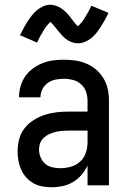

<svg xmlns="http://www.w3.org/2000/svg" viewBox="-20 -779 540 807"><path d="M197 8Q178 8 158 4.5Q138 1 121 -8.5Q104 -18 90.5 -33Q77 -48 69 -66Q61 -84 57.5 -103.5Q54 -123 54 -142Q54 -168 60.5 -193.5Q67 -219 83 -239.5Q99 -260 121 -274Q143 -288 167.5 -296Q192 -304 217.5 -307Q243 -310 269 -310H348V-355Q348 -375 341.5 -393.5Q335 -412 320.5 -425Q306 -438 287 -443Q268 -448 249 -448Q231 -448 213.5 -444.5Q196 -441 181.5 -431Q167 -421 158.5 -404.5Q150 -388 150 -370Q150 -370 150 -370Q150 -370 150 -370H60Q60 -370 60 -370.5Q60 -371 60 -371Q60 -394 66.5 -416.5Q73 -439 86 -458Q99 -477 118 -491Q137 -505 158.5 -513.5Q180 -522 202.5 -525Q225 -528 249 -528Q273 -528 297 -524.5Q321 -521 343.5 -511.5Q366 -502 384.5 -486Q403 -470 415.5 -449Q428 -428 433 -404Q438 -380 438 -355V0H348V-83Q338 -62 322.5 -44Q307 -26 287 -14Q267 -2 244 3Q221 8 197 8ZM233 -72Q255 -72 277 -78Q299 -84 316 -99Q333 -114 340.5 -136Q348 -158 348 -180V-230H269Q255 -230 241 -229Q227 -228 213.5 -224.5Q200 -221 187.5 -215.5Q175 -210 164.5 -200.5Q154 -191 149 -178Q144 -165 144 -151Q144 -134 150.5 -118Q157 -102 169.5 -91Q182 -80 199 -76Q216 -72 233 -72ZM308 -597Q294 -597 282 -601.5Q270 -606 260 -613Q250 -620 241 -630Q232 -640 224.5 -649Q217 -658 208 -669.5Q199 -681 192 -687Q190 -685 184.5 -679.5Q179 -674 176.5 -670.5Q174 -667 171 -663Q168 -659 165 -654Q162 -649 158.5 -643Q155 -637 151 -630.5Q147 -624 143.5 -616.5Q140 -609 136 -600L64 -631Q73 -649 81.5 -664.5Q90 -680 98 -692Q106 -704 114.5 -715Q123 -726 135 -736Q147 -746 162 -752.5Q177 -759 192 -759Q200 -759 207.5 -757Q215 -755 221.5 -752.5Q228 -750 235 -745.5Q242 -741 247.5 -736.5Q253 -732 259 -726Q265 -720 269.5 -714.5Q274 -709 278.5 -703Q283 -697 288.5 -690Q294 -683 298 -678Q302 -673 308 -669Q310 -671 315.5 -676.5Q321 -682 323.5 -685.5Q326 -689 329 -693Q332 -697 335 -702Q338 -707 341.5 -713Q345 -719 349 -725.5Q353 -732 356.5 -739.5Q360 -747 364 -755L436 -725Q427 -706 418.5 -691Q410 -676 402 -664Q394 -652 385.5 -641Q377 -630 365 -620Q353 -610 338 -603.5Q323 -597 308 -597Z"/></svg>

Font: Iosevka SS04 Medium
Style: Regular
Weight: 500
Monospace: yes
Designer: Belleve Invis
Foundry: Belleve Invis
Version: Version 19.0.0; ttfautohint (v1.8.4)